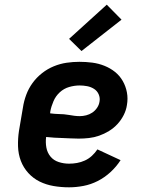

<svg xmlns="http://www.w3.org/2000/svg" viewBox="-20 -792 640 820"><path d="M275 8Q241 8 209 2.5Q177 -3 149.5 -16.5Q122 -30 101 -53Q80 -76 69 -105Q58 -134 57 -167Q56 -200 61 -233L78 -333Q82 -360 92 -387Q102 -414 119 -437.5Q136 -461 159.5 -479.5Q183 -498 210 -509Q237 -520 264.5 -524Q292 -528 319 -528Q347 -528 374 -524.5Q401 -521 426 -511Q451 -501 471 -485Q491 -469 504 -446.5Q517 -424 522 -397.5Q527 -371 522 -343Q519 -322 508.5 -301Q498 -280 482 -262.5Q466 -245 445.5 -232.5Q425 -220 403.5 -212.5Q382 -205 360 -202.5Q338 -200 316 -200Q299 -200 281.5 -201Q264 -202 246.5 -202.5Q229 -203 212 -204Q195 -205 177 -207Q174 -184 178 -162Q182 -140 195.5 -123.5Q209 -107 230.5 -100Q252 -93 275 -93Q292 -93 309 -96Q326 -99 342.5 -106.5Q359 -114 372.5 -126.5Q386 -139 396 -154L495 -108Q477 -80 452 -57Q427 -34 397.5 -19Q368 -4 336.5 2Q305 8 275 8ZM321 -296Q334 -296 348 -299.5Q362 -303 374 -311Q386 -319 394.5 -331.5Q403 -344 405 -358Q408 -374 401.5 -389Q395 -404 381.5 -412.5Q368 -421 352 -424Q336 -427 320 -427Q298 -427 275.5 -420.5Q253 -414 235.5 -398Q218 -382 208.5 -360Q199 -338 195 -317L194 -308Q203 -307 212 -306Q221 -305 230 -305Q241 -305 252.5 -304Q264 -303 275 -301Q286 -299 297.5 -297.5Q309 -296 321 -296ZM328 -574 275 -626 436 -772 499 -708Z"/></svg>

Font: Iosevka Etoile
Style: Bold Italic
Weight: 700
Italic angle: -9°
Designer: Belleve Invis
Foundry: Belleve Invis
Version: Version 28.1.0; ttfautohint (v1.8.4)